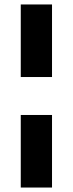

<svg xmlns="http://www.w3.org/2000/svg" viewBox="-20 -740 325 860"><path d="M73 -395V-720H213V-395ZM73 100V-225H213V100Z"/></svg>

Font: DM Sans 10pt ExtraBold
Style: Regular
Weight: 800
Version: Version 4.004;gftools[0.9.30]